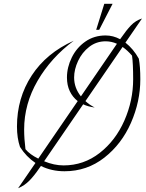

<svg xmlns="http://www.w3.org/2000/svg" viewBox="-20 -898 776 1018"><path d="M716 -587Q724 -545 724 -478Q724 -360 674.5 -247Q625 -134 533 -62Q441 10 322 10Q253 10 197 -18L189 -7Q162 33 136 59.5Q110 86 76 100L168 -34Q119 -67 86 -119Q70 -166 70 -227Q70 -378 148 -497.5Q226 -617 371 -682Q251 -593 179.5 -470Q108 -347 108 -211Q108 -163 115 -107Q138 -79 183 -57L392 -362Q365 -383 350 -414.5Q335 -446 335 -487Q335 -541 360.5 -593Q386 -645 432.5 -677.5Q479 -710 540 -710Q580 -710 617 -690L619 -693Q650 -738 674.5 -763.5Q699 -789 733 -800L645 -672Q687 -639 716 -587ZM409 -387 600 -666Q571 -679 540 -679Q491 -679 453 -649.5Q415 -620 394 -575Q373 -530 373 -487Q373 -432 409 -387ZM686 -478Q686 -562 680 -603Q656 -631 630 -649L433 -362Q453 -343 482 -328Q445 -333 421 -345L214 -43Q267 -21 317 -21Q424 -21 508.5 -87Q593 -153 639.5 -259Q686 -365 686 -478ZM533 -878H577L506 -740H490Z"/></svg>

Font: Srisakdi
Style: Regular
Weight: 400
Designer: Cadson Demak Co.,Ltd.
Foundry: Cadson Demak Co.,Ltd.
Version: Version 1.000